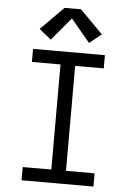

<svg xmlns="http://www.w3.org/2000/svg" viewBox="-63 -1024 726 1070"><g transform="rotate(5 300.0 -489.0)"><path d="M99 0V-74H259V-662H99V-735H501V-661H341V-74H501V0ZM193 -795 126 -849 254 -978H346L474 -849L407 -795L300 -923Z"/></g></svg>

Font: Iosevka Curly Extended
Style: Regular
Weight: 400
Width: 7
Monospace: yes
Designer: Belleve Invis
Foundry: Belleve Invis
Version: Version 11.1.0; ttfautohint (v1.8.3)